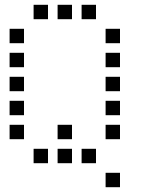

<svg xmlns="http://www.w3.org/2000/svg" viewBox="-20 -700 640 800"><path d="M121 -680Q120 -680 120 -680Q120 -680 120 -679V-621Q120 -620 120 -620Q120 -620 121 -620H179Q180 -620 180 -620Q180 -620 180 -621V-679Q180 -680 180 -680Q180 -680 179 -680ZM221 -680Q220 -680 220 -680Q220 -680 220 -679V-621Q220 -620 220 -620Q220 -620 221 -620H279Q280 -620 280 -620Q280 -620 280 -621V-679Q280 -680 280 -680Q280 -680 279 -680ZM321 -680Q320 -680 320 -680Q320 -680 320 -679V-621Q320 -620 320 -620Q320 -620 321 -620H379Q380 -620 380 -620Q380 -620 380 -621V-679Q380 -680 380 -680Q380 -680 379 -680ZM21 -580Q20 -580 20 -580Q20 -580 20 -579V-521Q20 -520 20 -520Q20 -520 21 -520H79Q80 -520 80 -520Q80 -520 80 -521V-579Q80 -580 80 -580Q80 -580 79 -580ZM421 -580Q420 -580 420 -580Q420 -580 420 -579V-521Q420 -520 420 -520Q420 -520 421 -520H479Q480 -520 480 -520Q480 -520 480 -521V-579Q480 -580 480 -580Q480 -580 479 -580ZM21 -480Q20 -480 20 -480Q20 -480 20 -479V-421Q20 -420 20 -420Q20 -420 21 -420H79Q80 -420 80 -420Q80 -420 80 -421V-479Q80 -480 80 -480Q80 -480 79 -480ZM421 -480Q420 -480 420 -480Q420 -480 420 -479V-421Q420 -420 420 -420Q420 -420 421 -420H479Q480 -420 480 -420Q480 -420 480 -421V-479Q480 -480 480 -480Q480 -480 479 -480ZM21 -380Q20 -380 20 -380Q20 -380 20 -379V-321Q20 -320 20 -320Q20 -320 21 -320H79Q80 -320 80 -320Q80 -320 80 -321V-379Q80 -380 80 -380Q80 -380 79 -380ZM421 -380Q420 -380 420 -380Q420 -380 420 -379V-321Q420 -320 420 -320Q420 -320 421 -320H479Q480 -320 480 -320Q480 -320 480 -321V-379Q480 -380 480 -380Q480 -380 479 -380ZM21 -280Q20 -280 20 -280Q20 -280 20 -279V-221Q20 -220 20 -220Q20 -220 21 -220H79Q80 -220 80 -220Q80 -220 80 -221V-279Q80 -280 80 -280Q80 -280 79 -280ZM421 -280Q420 -280 420 -280Q420 -280 420 -279V-221Q420 -220 420 -220Q420 -220 421 -220H479Q480 -220 480 -220Q480 -220 480 -221V-279Q480 -280 480 -280Q480 -280 479 -280ZM21 -180Q20 -180 20 -180Q20 -180 20 -179V-121Q20 -120 20 -120Q20 -120 21 -120H79Q80 -120 80 -120Q80 -120 80 -121V-179Q80 -180 80 -180Q80 -180 79 -180ZM221 -180Q220 -180 220 -180Q220 -180 220 -179V-121Q220 -120 220 -120Q220 -120 221 -120H279Q280 -120 280 -120Q280 -120 280 -121V-179Q280 -180 280 -180Q280 -180 279 -180ZM421 -180Q420 -180 420 -180Q420 -180 420 -179V-121Q420 -120 420 -120Q420 -120 421 -120H479Q480 -120 480 -120Q480 -120 480 -121V-179Q480 -180 480 -180Q480 -180 479 -180ZM121 -80Q120 -80 120 -80Q120 -80 120 -79V-21Q120 -20 120 -20Q120 -20 121 -20H179Q180 -20 180 -20Q180 -20 180 -21V-79Q180 -80 180 -80Q180 -80 179 -80ZM221 -80Q220 -80 220 -80Q220 -80 220 -79V-21Q220 -20 220 -20Q220 -20 221 -20H279Q280 -20 280 -20Q280 -20 280 -21V-79Q280 -80 280 -80Q280 -80 279 -80ZM321 -80Q320 -80 320 -80Q320 -80 320 -79V-21Q320 -20 320 -20Q320 -20 321 -20H379Q380 -20 380 -20Q380 -20 380 -21V-79Q380 -80 380 -80Q380 -80 379 -80ZM421 20Q420 20 420 20Q420 20 420 21V79Q420 80 420 80Q420 80 421 80H479Q480 80 480 80Q480 80 480 79V21Q480 20 480 20Q480 20 479 20Z"/></svg>

Font: Doto Black Medium
Style: Regular
Weight: 500
Monospace: yes
Version: Version 1.000